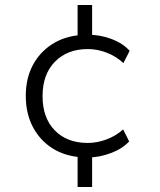

<svg xmlns="http://www.w3.org/2000/svg" viewBox="-20 -632 640 767"><path d="M290 115V-21L302 -4Q237 -9 188 -40.5Q139 -72 111 -125.5Q83 -179 83 -249Q83 -318 110.5 -370.5Q138 -423 187.5 -455Q237 -487 302 -492L290 -473V-612H348V-474L335 -493Q381 -493 426 -476Q471 -459 498 -429L473 -380Q444 -407 406.5 -421.5Q369 -436 331 -436Q249 -436 199.5 -385.5Q150 -335 150 -248Q150 -161 199 -111Q248 -61 330 -61Q368 -61 405.5 -75Q443 -89 472 -115L496 -67Q469 -38 424.5 -21Q380 -4 336 -3L348 -19V115Z"/></svg>

Font: Nunito Sans 9pt Light
Style: Regular
Weight: 300
Version: Version 3.101;gftools[0.9.27]